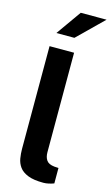

<svg xmlns="http://www.w3.org/2000/svg" viewBox="-145 -1021 625 1081"><g transform="rotate(15 167.0 -480.5)"><path d="M227.5 9Q170 9 136.8 -4.5Q103.5 -18 87.5 -40.2Q71.5 -62.5 67 -89.8Q62.5 -117 62.5 -145V-743H205.5V-163Q205.5 -134.5 218 -116.5Q230.5 -98.5 264 -95L288.5 -93.5V-3.5Q273.5 2 257.8 5.5Q242 9 227.5 9ZM183.5 -970H334L185.5 -824.5H80.5Z"/></g></svg>

Font: Public Sans
Style: Bold
Weight: 700
Designer: The Public Sans project authors (U.S. Web Design System). Libre Franklin designed by Pablo Impallari and Rodrigo Fuenzal
Version: Version 1.008; ttfautohint (v1.8.1) -l 8 -r 50 -G 200 -x 14 